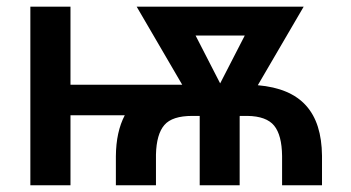

<svg xmlns="http://www.w3.org/2000/svg" viewBox="-20 -548 1037 568"><path d="M441.4 0V-90.8C442.4 -131.3 450.7 -160.2 466.3 -178.2C481.9 -196.3 509.3 -205.1 548.8 -205.1H570.8V0H689V-203.6L689.5 -205.1H711.9C749.5 -204.6 775.9 -194.8 791 -176.3C806.2 -157.7 814 -127.9 814.5 -86.4V0H932.6V-87.4C931.2 -216.3 871.1 -284.7 742.7 -295.9L878.4 -528.3H384.3L519 -297.4H188.5V-528.3H69.8V0H188.5V-207H349.1C332 -174.3 323.2 -134.3 322.8 -85.9V0ZM558.6 -442.9H704.1L631.3 -301.3Z"/></svg>

Font: Roboto Medium
Style: Regular
Weight: 500
Designer: Google
Version: Version 2.137; 2017